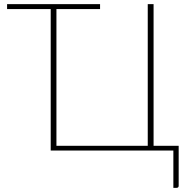

<svg xmlns="http://www.w3.org/2000/svg" viewBox="-20 -723 906 922"><path d="M838 -23V169Q838 179 828 179H812.5V0H223.5V-679.5H14V-703H460.5V-679.5H251V-23H689.5V-703H717.5V-23Z"/></svg>

Font: Lato ExtraLight
Style: Regular
Weight: 275
Designer: Lukasz Dziedzic with Adam Twardoch and Botio Nikoltchev
Foundry: tyPoland Lukasz Dziedzic
Version: Version 2.015; 2015-08-06; http://www.latofonts.com/